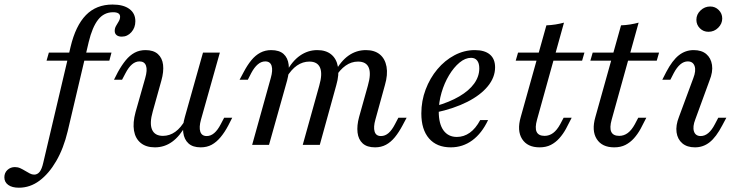

<svg xmlns="http://www.w3.org/2000/svg" viewBox="-164 -651 3310 863"><path d="M-79 192.7Q-109.7 192.7 -127 180.2Q-144.4 167.7 -144.4 146Q-144.4 125.8 -130.6 112.9Q-116.9 100 -96.8 100Q-83.9 100 -72.6 105.2Q-61.3 110.5 -50.8 116.9Q-40.3 123.4 -30.2 128.6Q-20.2 133.9 -10.5 133.9Q4 133.9 14.1 121.4Q24.2 108.9 30.6 79.8L153.2 -440.3Q175.8 -535.5 222.2 -583.1Q268.5 -630.6 341.9 -630.6Q390.3 -630.6 417.3 -610.9Q444.4 -591.1 444.4 -555.6Q444.4 -526.6 426.6 -506.5Q408.9 -486.3 383.1 -486.3Q368.5 -486.3 360.1 -493.1Q351.6 -500 351.6 -512.1Q351.6 -524.2 357.7 -534.7Q363.7 -545.2 369.8 -555.2Q375.8 -565.3 375.8 -575.8Q375.8 -596 344.4 -596Q303.2 -596 277 -562.5Q250.8 -529 234.7 -462.1L140.3 -61.3Q121.8 16.1 88.7 73Q55.6 129.8 13.3 161.3Q-29 192.7 -79 192.7ZM45.2 -378.2 55.6 -414.5H337.1L327.4 -378.2Z M532.3 11.3Q492.7 11.3 468.5 -8.5Q444.4 -28.2 438.3 -63.7Q432.3 -99.2 445.2 -146.8L488.7 -300Q499.2 -336.3 492.3 -355.6Q485.5 -375 462.9 -375Q445.2 -375 429.4 -361.7Q413.7 -348.4 400 -321.8L384.7 -292.7H348.4L366.1 -327.4Q383.1 -358.1 401.2 -380.2Q419.4 -402.4 441.1 -414.1Q462.9 -425.8 490.3 -425.8Q525.8 -425.8 545.6 -408.1Q565.3 -390.3 569 -359.7Q572.6 -329 561.3 -288.7L522.6 -150Q507.3 -96.8 519.4 -68.5Q531.5 -40.3 568.5 -40.3Q598.4 -40.3 623.8 -58.5Q649.2 -76.6 669.4 -112.9L671 -87.9Q644.4 -38.7 609.7 -13.7Q575 11.3 532.3 11.3ZM737.9 11.3Q702.4 11.3 683.1 -6.5Q663.7 -24.2 659.7 -55.2Q655.6 -86.3 666.9 -125L748.4 -414.5H824.2L739.5 -113.7Q729.8 -79 736.3 -59.3Q742.7 -39.5 765.3 -39.5Q783.1 -39.5 798.8 -52.8Q814.5 -66.1 828.2 -92.7L843.5 -121.8H879.8L862.1 -87.1Q846 -56.5 827.4 -34.3Q808.9 -12.1 787.5 -0.4Q766.1 11.3 737.9 11.3Z M1521.8 11.3Q1485.5 11.3 1466.1 -6.5Q1446.8 -24.2 1443.1 -55.2Q1439.5 -86.3 1450 -125L1489.5 -266.1Q1504.8 -319.4 1493.5 -346.8Q1482.3 -374.2 1445.2 -374.2Q1415.3 -374.2 1389.5 -356Q1363.7 -337.9 1341.9 -302.4L1341.1 -326.6Q1367.7 -376.6 1402.8 -401.2Q1437.9 -425.8 1480.6 -425.8Q1519.4 -425.8 1543.1 -406.5Q1566.9 -387.1 1573.4 -351.2Q1579.8 -315.3 1566.1 -268.5L1523.4 -113.7Q1513.7 -79.8 1519.8 -59.7Q1525.8 -39.5 1548.4 -39.5Q1566.9 -39.5 1582.3 -52.8Q1597.6 -66.1 1611.3 -92.7L1626.6 -121.8H1663.7L1645.2 -87.1Q1629 -56.5 1610.9 -34.3Q1592.7 -12.1 1571 -0.4Q1549.2 11.3 1521.8 11.3ZM969.4 0 1053.2 -300.8Q1062.9 -334.7 1056.9 -354.8Q1050.8 -375 1028.2 -375Q1010.5 -375 994.8 -361.7Q979 -348.4 965.3 -322.6L950 -292.7H912.9L931.5 -327.4Q947.6 -358.1 965.7 -380.2Q983.9 -402.4 1006 -414.1Q1028.2 -425.8 1054.8 -425.8Q1091.1 -425.8 1110.5 -408.5Q1129.8 -391.1 1133.5 -360.1Q1137.1 -329 1126.6 -289.5L1045.2 0ZM1196.8 0 1271 -266.1Q1286.3 -319.4 1274.6 -346.8Q1262.9 -374.2 1226.6 -374.2Q1196.8 -374.2 1171 -356.5Q1145.2 -338.7 1123.4 -302.4L1122.6 -326.6Q1149.2 -376.6 1184.7 -401.2Q1220.2 -425.8 1262.1 -425.8Q1300.8 -425.8 1324.6 -406.5Q1348.4 -387.1 1354.8 -351.6Q1361.3 -316.1 1347.6 -268.5L1273.4 0Z M1862.1 11.3Q1799.2 11.3 1764.5 -28.6Q1729.8 -68.5 1729.8 -141.1Q1729.8 -197.6 1749.2 -248.8Q1768.5 -300 1802 -339.9Q1835.5 -379.8 1879 -402.8Q1922.6 -425.8 1970.2 -425.8Q2014.5 -425.8 2037.9 -406Q2061.3 -386.3 2061.3 -348.4Q2061.3 -303.2 2028.6 -263.3Q1996 -223.4 1936.3 -193.1Q1876.6 -162.9 1794.4 -145.2V-174.2Q1856.5 -191.9 1900.4 -217.7Q1944.4 -243.5 1967.3 -275.4Q1990.3 -307.3 1990.3 -343.5Q1990.3 -366.9 1980.6 -379Q1971 -391.1 1953.2 -391.1Q1927.4 -391.1 1901.6 -369.8Q1875.8 -348.4 1854.4 -312.9Q1833.1 -277.4 1820.6 -234.7Q1808.1 -191.9 1808.1 -149.2Q1808.1 -94.4 1829.4 -64.9Q1850.8 -35.5 1889.5 -35.5Q1921 -35.5 1947.6 -54.4Q1974.2 -73.4 1994.4 -111.3H2029.8Q2001.6 -51.6 1958.9 -20.2Q1916.1 11.3 1862.1 11.3Z M2261.3 11.3Q2206.5 11.3 2182.7 -26.2Q2158.9 -63.7 2176.6 -125L2291.9 -537.1Q2312.9 -537.9 2333.1 -541.1Q2353.2 -544.4 2371 -549.2L2250 -113.7Q2239.5 -76.6 2248 -58.5Q2256.5 -40.3 2283.9 -40.3Q2304.8 -40.3 2322.2 -53.2Q2339.5 -66.1 2354 -92.7L2369.4 -121.8H2405.6L2379.8 -71.8Q2366.9 -48.4 2350 -29.4Q2333.1 -10.5 2311.7 0.4Q2290.3 11.3 2261.3 11.3ZM2154 -378.2 2164.5 -414.5H2462.9L2452.4 -378.2Z M2596.8 11.3Q2541.9 11.3 2518.1 -26.2Q2494.4 -63.7 2512.1 -125L2627.4 -537.1Q2648.4 -537.9 2668.5 -541.1Q2688.7 -544.4 2706.5 -549.2L2585.5 -113.7Q2575 -76.6 2583.5 -58.5Q2591.9 -40.3 2619.4 -40.3Q2640.3 -40.3 2657.7 -53.2Q2675 -66.1 2689.5 -92.7L2704.8 -121.8H2741.1L2715.3 -71.8Q2702.4 -48.4 2685.5 -29.4Q2668.5 -10.5 2647.2 0.4Q2625.8 11.3 2596.8 11.3ZM2489.5 -378.2 2500 -414.5H2798.4L2787.9 -378.2Z M2959.7 11.3Q2924.2 11.3 2902.8 -6.9Q2881.5 -25 2877 -56Q2872.6 -87.1 2887.9 -125.8L2952.4 -300Q2965.3 -333.1 2958.1 -354Q2950.8 -375 2927.4 -375Q2909.7 -375 2894 -361.7Q2878.2 -348.4 2864.5 -322.6L2849.2 -292.7H2812.9L2830.6 -327.4Q2858.1 -379.8 2887.5 -402.8Q2916.9 -425.8 2954 -425.8Q2989.5 -425.8 3010.5 -408.1Q3031.5 -390.3 3036.3 -359.3Q3041.1 -328.2 3025 -288.7L2961.3 -114.5Q2948.4 -81.5 2955.2 -60.5Q2962.1 -39.5 2985.5 -39.5Q3021.8 -39.5 3049.2 -92.7L3064.5 -121.8H3100.8L3082.3 -87.1Q3054.8 -34.7 3025.8 -11.7Q2996.8 11.3 2959.7 11.3ZM3020.2 -508.1Q2997.6 -508.1 2981.9 -523.8Q2966.1 -539.5 2966.1 -562.1Q2966.1 -586.3 2984.7 -604Q3003.2 -621.8 3028.2 -621.8Q3050.8 -621.8 3066.5 -606Q3082.3 -590.3 3082.3 -567.7Q3082.3 -544.4 3064.1 -526.2Q3046 -508.1 3020.2 -508.1Z"/></svg>

Font: Playfair 9pt
Style: Italic
Weight: 400
Italic angle: -15.6°
Designer: Claus Eggers Sørensen
Foundry: Claus Eggers Sørensen
Version: Version 2.001;gftools[0.9.30]